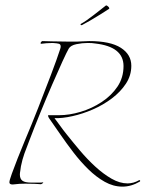

<svg xmlns="http://www.w3.org/2000/svg" viewBox="-20 -686 542 715"><path d="M436 9Q402 9 370 -9Q338 -27 308.5 -56Q279 -85 253 -119Q227 -153 205 -185L164 -244Q161 -248 159.5 -252.5Q158 -257 160 -257H200Q238 -257 280 -269.5Q322 -282 358.5 -306Q395 -330 417.5 -363.5Q440 -397 440 -440Q440 -512 335 -524Q330 -525 322.5 -525.5Q315 -526 307 -526Q286 -526 264.5 -521.5Q243 -517 236 -505Q229 -493 212.5 -457Q196 -421 174.5 -371.5Q153 -322 130.5 -267Q108 -212 89 -162Q79 -137 71 -114.5Q63 -92 58 -67Q57 -57 55.5 -49.5Q54 -42 54 -36Q54 -20 63.5 -13Q73 -6 96 -6H111Q120 -6 128 -6Q136 -6 140 -7Q141 -7 141 -6Q141 -5 137.5 -2.5Q134 0 132 0Q124 -1 107.5 -1.5Q91 -2 74 -2Q63 -2 53.5 -1.5Q44 -1 38 0Q36 0 33 0.5Q30 1 27 1Q15 1 15 -7Q15 -14 24 -39Q33 -64 46 -97Q59 -130 72 -161Q97 -220 122.5 -285Q148 -350 170 -408Q192 -466 204 -503Q205 -506 205.5 -508.5Q206 -511 206 -513Q206 -521 199.5 -523Q193 -525 176 -526Q166 -526 152.5 -525Q139 -524 134 -523Q131 -523 131 -525Q131 -527 133.5 -530Q136 -533 138 -533Q141 -533 173 -532Q205 -531 240 -531Q253 -531 265 -531Q277 -531 287 -532Q294 -532 300 -532.5Q306 -533 312 -533Q391 -533 430 -508Q469 -483 469 -441Q469 -405 449 -374.5Q429 -344 396.5 -319.5Q364 -295 326 -278.5Q288 -262 250 -253.5Q212 -245 183 -246Q191 -236 203 -219Q215 -202 228 -186Q251 -157 278 -125Q305 -93 335 -65.5Q365 -38 395.5 -20.5Q426 -3 455 -3Q477 -3 498 -15Q500 -16 501.5 -14Q503 -12 501 -10Q469 9 436 9ZM286 -593Q282 -591 280.5 -593.5Q279 -596 281 -597Q301 -608 329 -630Q357 -652 375 -666Q378 -666 382.5 -662Q387 -658 387 -655Q387 -654 386.5 -653.5Q386 -653 386 -653Q374 -645 354 -632.5Q334 -620 315 -609Q296 -598 286 -593Z"/></svg>

Font: Explora
Style: Regular
Weight: 400
Designer: Robert E. Leuschke
Foundry: Robert E. Leuschke
Version: Version 1.010